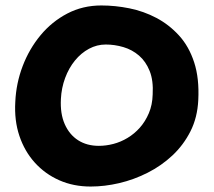

<svg xmlns="http://www.w3.org/2000/svg" viewBox="-20 -676 782 703"><path d="M312 7Q249 7 197 -16Q145 -39 107.5 -80.5Q70 -122 51 -178.5Q32 -235 36 -303Q39 -371 63 -434Q87 -497 128.5 -547Q170 -597 226.5 -626.5Q283 -656 351 -656Q402 -656 454 -645.5Q506 -635 552.5 -610.5Q599 -586 635.5 -546Q672 -506 691 -447.5Q710 -389 706 -310Q703 -246 677.5 -195.5Q652 -145 611.5 -107Q571 -69 520.5 -43.5Q470 -18 416.5 -5.5Q363 7 312 7ZM342 -142Q368 -142 395 -149Q422 -156 447 -171Q472 -186 492 -208.5Q512 -231 525 -261.5Q538 -292 539 -330Q542 -381 528 -416Q514 -451 489 -472.5Q464 -494 432 -503.5Q400 -513 367 -513Q335 -513 306 -497.5Q277 -482 254.5 -454.5Q232 -427 218.5 -390.5Q205 -354 203 -314Q200 -260 217 -221.5Q234 -183 266 -162.5Q298 -142 342 -142Z"/></svg>

Font: Sour Gummy
Style: Bold
Weight: 700
Designer: Stefie Justprince
Foundry: Eifetstype
Version: Version 1.000